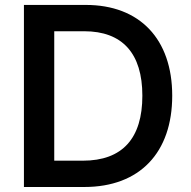

<svg xmlns="http://www.w3.org/2000/svg" viewBox="-20 -747 763 767"><path d="M316.8 0C538.4 0 668 -137.4 668 -364.7C668 -590.9 538.4 -727.3 322.8 -727.3H75.6V0ZM196.7 -105.1V-622.2H316.1C469.5 -622.2 548.7 -533.4 548.7 -364.7C548.7 -194.6 469.5 -105.1 310.7 -105.1Z"/></svg>

Font: Magic Ui Pro Semi Bold
Style: Regular
Weight: 600
Designer: Stefan Endress, Andreas Faust
Version: Version 1.000;FEAKit 1.0